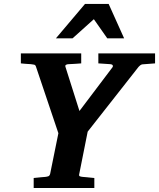

<svg xmlns="http://www.w3.org/2000/svg" viewBox="-20 -937 793 957"><path d="M689 -616.2Q683.6 -615.2 678.5 -611.1Q673.3 -606.9 670.9 -604L417 -280.8L375 -69.8Q372.6 -61 377.4 -58.6Q382.3 -56.2 393.1 -55.2Q401.9 -54.7 411.1 -53.7Q419.4 -52.7 429.4 -51.8Q439.5 -50.8 450.2 -49.8V0H147.9V-49.8Q157.7 -50.8 168 -51.8Q178.2 -52.7 186.5 -53.7Q195.8 -54.7 205.1 -55.2Q214.8 -56.2 221.2 -58.6Q227.5 -61 230 -70.8L271 -272.9L159.2 -605Q156.7 -613.3 149.9 -614.7Q143.1 -616.2 133.8 -617.2Q126.5 -617.2 117.7 -618.2Q110.4 -618.7 101.3 -619.4Q92.3 -620.1 84 -621.1V-670.9H384.8V-621.1Q373.5 -620.1 362.5 -619.4Q351.6 -618.7 342.8 -618.2Q332.5 -617.2 323.2 -617.2Q314.9 -617.2 309.1 -614Q303.2 -610.8 307.1 -601.1L376 -383.8L541 -602.1Q543.9 -606 542 -611.1Q540 -616.2 528.8 -617.2L470.2 -621.1V-670.9H752.9V-621.1ZM514.6 -746.1 447.8 -841.3 341.8 -746.1H258.8L403.8 -917.5H521.5L598.6 -746.1Z"/></svg>

Font: Charis SIL Afr
Style: Bold Italic
Weight: 700
Italic angle: -11°
Foundry: SIL International
Version: Version 5.000